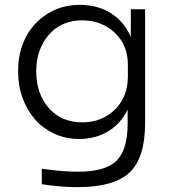

<svg xmlns="http://www.w3.org/2000/svg" viewBox="-20 -567 711 794"><path d="M298.8 207Q232.9 207 152.8 194.8V130.9Q238.3 143.1 303.2 143.1Q416 143.1 461.9 97.7Q507.8 52.2 507.8 -55.2V-113.8Q479.5 -55.2 427 -23.7Q374.5 7.8 307.1 7.8Q251.5 7.8 203.6 -14.6Q155.8 -37.1 123.5 -74.7Q91.3 -112.3 73.2 -161.9Q55.2 -211.4 55.2 -265.1V-278.8Q55.2 -350.6 85.9 -411.4Q116.7 -472.2 175.5 -509.5Q234.4 -546.9 310.1 -546.9Q384.3 -546.9 439 -512Q493.7 -477.1 521 -414.1V-528.8H580.1V-58.1Q580.1 85.4 515.9 146.2Q451.7 207 298.8 207ZM319.8 -61Q401.4 -61 455.1 -113.8Q508.8 -166.5 508.8 -251V-299.8Q508.8 -380.4 454.6 -431.6Q400.4 -482.9 319.8 -482.9Q233.9 -482.9 181.9 -423.1Q129.9 -363.3 129.9 -272Q129.9 -178.7 182.1 -119.9Q234.4 -61 319.8 -61Z"/></svg>

Font: Sora Light
Style: Regular
Weight: 300
Designer: Jonathan Barnbrook, Julián Moncada
Foundry: Barnbrook Fonts
Version: Version 2.000